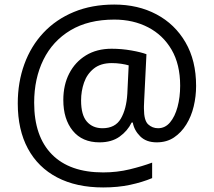

<svg xmlns="http://www.w3.org/2000/svg" viewBox="-20 -734 939 843"><path d="M841 -357Q841 -311 830.5 -267Q820 -223 798 -187.5Q776 -152 744 -130.5Q712 -109 668 -109Q622 -109 595.5 -135.5Q569 -162 563 -196H558Q540 -159 505 -134Q470 -109 417 -109Q341 -109 299.5 -160Q258 -211 258 -295Q258 -361 284 -411.5Q310 -462 357.5 -491Q405 -520 470 -520Q514 -520 556.5 -512.5Q599 -505 623 -496L613 -293Q612 -275 612 -267.5Q612 -260 612 -257Q612 -205 630.5 -188Q649 -171 674 -171Q705 -171 726.5 -196.5Q748 -222 759.5 -264.5Q771 -307 771 -358Q771 -451 733.5 -515.5Q696 -580 630.5 -614Q565 -648 482 -648Q368 -648 289.5 -601Q211 -554 170.5 -471.5Q130 -389 130 -283Q130 -135 208 -56Q286 23 433 23Q494 23 549.5 9.5Q605 -4 648 -20V48Q605 66 551.5 77.5Q498 89 433 89Q315 89 231 45Q147 1 102.5 -81.5Q58 -164 58 -280Q58 -373 87 -452.5Q116 -532 171 -590.5Q226 -649 304.5 -681.5Q383 -714 482 -714Q586 -714 667 -671Q748 -628 794.5 -548Q841 -468 841 -357ZM336 -293Q336 -229 361.5 -200Q387 -171 430 -171Q486 -171 510.5 -213Q535 -255 539 -322L545 -447Q532 -451 512 -454Q492 -457 471 -457Q422 -457 392 -433Q362 -409 349 -371.5Q336 -334 336 -293Z"/></svg>

Font: Noto Sans Tifinagh Adrar
Style: Regular
Weight: 400
Designer: JamraPatel
Foundry: JamraPatel LLC
Version: Version 2.006; ttfautohint (v1.8.4.7-5d5b)